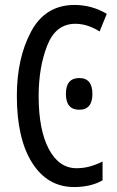

<svg xmlns="http://www.w3.org/2000/svg" viewBox="-20 -745 474 775"><path d="M284 -649Q333 -649 382 -618L411 -689Q351 -725 281 -725Q163 -725 105.5 -617.5Q48 -510 48 -358Q48 -185 110 -87.5Q172 10 279 10Q346 10 394 -17V-93Q370 -81 344 -73.5Q318 -66 289 -66Q218 -66 177 -143.5Q136 -221 136 -357Q136 -473 170.5 -561Q205 -649 284 -649ZM246 -366Q246 -302 300 -302Q353 -302 353 -366Q353 -430 300 -430Q246 -430 246 -366Z"/></svg>

Font: Noto Sans Display Condensed
Style: Regular
Weight: 400
Width: 3
Designer: Monotype Design Team
Foundry: Monotype Imaging Inc.
Version: Version 1.900